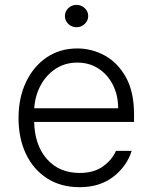

<svg xmlns="http://www.w3.org/2000/svg" viewBox="-20 -750 621 781"><path d="M304 11.4Q227.6 11.4 171.9 -24.3Q116.1 -60 85.8 -123.4Q55.4 -186.8 55.4 -269.5Q55.4 -352.3 85.8 -416.2Q116.1 -480.1 169.9 -516.5Q223.7 -552.9 294.4 -552.9Q353.7 -552.9 406.4 -524Q459.2 -495 492.2 -435.7Q525.2 -376.4 525.2 -285.2V-253.9H119Q121.1 -159.4 170.8 -103Q220.5 -46.5 304 -46.5Q362.2 -46.5 399.1 -73.3Q436.1 -100.1 451.7 -136.4H515.6Q496.1 -73.9 441.1 -31.2Q386 11.4 304 11.4ZM119.3 -309.7H460.6Q460.6 -362.2 439.5 -404.3Q418.3 -446.4 380.9 -470.9Q343.4 -495.4 294.4 -495.4Q244.7 -495.4 206.3 -470.2Q168 -445 145.2 -402.7Q122.5 -360.4 119.3 -309.7ZM291.2 -639.2Q271.7 -639.2 257.8 -652.7Q244 -666.2 244 -684.7Q244 -703.5 257.8 -716.8Q271.7 -730.1 291.2 -730.1Q310.7 -730.1 324.8 -716.8Q338.8 -703.5 338.8 -684.7Q338.8 -666.2 324.8 -652.7Q310.7 -639.2 291.2 -639.2Z"/></svg>

Font: Inter Zeller Light
Style: Regular
Weight: 300
Designer: Rasmus Andersson; Joe Bland
Foundry: zeller
Version: Version 3.015;git-dec3a8cb1